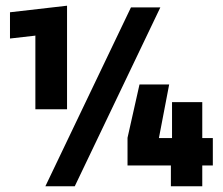

<svg xmlns="http://www.w3.org/2000/svg" viewBox="-20 -653 783 673"><path d="M104 -270V-598L215 -633V-270ZM15 -518V-610L215 -633L103 -528ZM242 0H139L439 -627H542ZM726 -73H689V0H579V-73H427V-170L469 -357H573L537 -169H583L583 -295H689V-169H726Z"/></svg>

Font: Blinker
Style: Regular
Weight: 400
Designer: Juergen Huber
Foundry: supertype
Version: 1.017